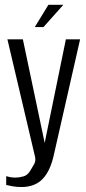

<svg xmlns="http://www.w3.org/2000/svg" viewBox="-20 -658 358 796"><path d="M68.7 117.4Q47.6 117.4 31.5 114.2Q15.5 111 5.7 108.8V72.3Q9.4 73.6 19.7 75.9Q29.9 78.3 44.3 78.3Q58.9 78.3 77.3 73.3Q95.7 68.4 108.1 45.3Q113.8 35.4 121.5 22.5Q129.3 9.5 125.2 -8.4L10.7 -495H74.8L165.7 -63.4H164.8L253.1 -495H312.1L204 -19.3Q189.3 50 156.9 83.7Q124.6 117.4 68.7 117.4ZM124.2 -545.7 180.8 -638.2H242.7L160.2 -545.7Z"/></svg>

Font: Alumni Sans Thin
Style: Regular
Weight: 100
Designer: Robert E. Leuschke
Foundry: Robert E. Leuschke
Version: Version 1.018